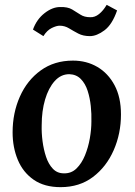

<svg xmlns="http://www.w3.org/2000/svg" viewBox="-20 -761 557 792"><path d="M281 -511Q337 -511 381.5 -485Q426 -459 452.5 -409.5Q479 -360 479 -289Q479 -210 449 -141.5Q419 -73 363.5 -31Q308 11 230 11Q163 11 119 -19.5Q75 -50 53.5 -101.5Q32 -153 32 -215Q32 -295 62 -362.5Q92 -430 148 -470.5Q204 -511 281 -511ZM266 -455Q231 -455 205.5 -426.5Q180 -398 166 -350.5Q152 -303 152 -245Q151 -213 155.5 -178.5Q160 -144 170 -114Q180 -84 198 -65Q216 -46 243 -46Q274 -45 295.5 -66Q317 -87 330.5 -120Q344 -153 350.5 -190Q357 -227 357 -260Q358 -290 354.5 -323.5Q351 -357 341.5 -386.5Q332 -416 313.5 -435Q295 -454 266 -455ZM159 -612 116 -639Q131 -681 163.5 -706.5Q196 -732 228 -732Q259 -733 277.5 -722Q296 -711 312 -700.5Q328 -690 352 -690Q371 -689 388.5 -703Q406 -717 420 -741L463 -718Q443 -660 411 -636Q379 -612 351 -612Q323 -612 303 -622.5Q283 -633 265 -644Q247 -655 226 -655Q213 -655 193.5 -645.5Q174 -636 159 -612Z"/></svg>

Font: Lora SemiBold
Style: Italic
Weight: 600
Italic angle: -3°
Designer: Olga Karpushina, Alexei Vanyashin (Cyrillic)
Foundry: Cyreal
Version: Version 3.011; ttfautohint (v1.8.4.7-5d5b)